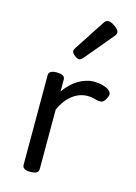

<svg xmlns="http://www.w3.org/2000/svg" viewBox="-127 -907 700 989"><g transform="rotate(15 222.5 -412.0)"><path d="M136 15Q115 15 104.5 8.5Q94 2 94 -11V-489Q94 -502 104.5 -508.5Q115 -515 136 -515Q158 -515 169 -508.5Q180 -502 180 -489V-425Q195 -447 213 -464.5Q231 -482 251 -494Q271 -506 292.5 -512.5Q314 -519 336 -519Q359 -519 380.5 -513Q402 -507 413 -499Q424 -491 427 -481Q430 -471 419 -451Q412 -436 401 -431Q390 -426 374 -430Q363 -433 350.5 -436Q338 -439 321 -439Q301 -439 281.5 -432.5Q262 -426 243.5 -412.5Q225 -399 209 -378Q193 -357 180 -329V-11Q180 2 169 8.5Q158 15 136 15ZM230 -610Q219 -610 204 -622Q189 -634 189 -644Q189 -647 190 -650Q191 -653 195 -660L302 -824Q307 -832 312.5 -835.5Q318 -839 326 -839Q336 -839 349.5 -831.5Q363 -824 373.5 -813.5Q384 -803 384 -794Q384 -787 381.5 -782.5Q379 -778 372 -770L249 -623Q237 -610 230 -610Z"/></g></svg>

Font: Playwrite VN
Style: Regular
Weight: 400
Designer: Veronika Burian, José Scaglione
Foundry: TypeTogether
Version: Version 1.002